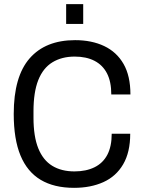

<svg xmlns="http://www.w3.org/2000/svg" viewBox="-20 -891 688 923"><path d="M336 12Q240 12 175.5 -26.5Q111 -65 78.5 -143.5Q46 -222 46 -343Q46 -523 122.5 -610.5Q199 -698 341 -698Q421 -698 481 -669.5Q541 -641 574 -583.5Q607 -526 607 -437H515Q515 -498 494.5 -538Q474 -578 434.5 -598.5Q395 -619 339 -619Q277 -619 232 -591.5Q187 -564 164 -506Q141 -448 141 -356V-325Q141 -235 164 -178Q187 -121 231 -94Q275 -67 338 -67Q394 -67 434.5 -87Q475 -107 496 -147Q517 -187 517 -248H606Q606 -159 572 -101Q538 -43 477 -15.5Q416 12 336 12ZM298 -776V-871H380V-776Z"/></svg>

Font: Archivo SemiCondensed
Style: Regular
Weight: 400
Width: 4
Designer: Hector Gatti
Foundry: Omnibus-Type
Version: Version 2.001